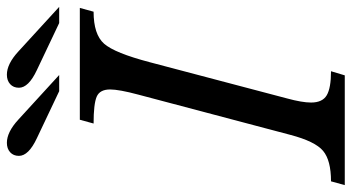

<svg xmlns="http://www.w3.org/2000/svg" viewBox="-280 -770 1022 558"><g transform="rotate(-90 231.0 -491.0)"><path d="M224 -168Q212 -124 212 -98Q212 -65 233 -52.5Q254 -40 303 -40L291 0H-28L-17 -40Q44 -40 71.5 -63Q99 -86 118 -158L235 -600Q250 -656 250 -682Q250 -712 229 -721Q208 -730 151 -730L162 -770H487L476 -730Q410 -730 383 -699.5Q356 -669 329 -566ZM306 -895Q255 -919 255 -947Q255 -963 265.5 -972.5Q276 -982 293 -982Q324 -982 360 -949L490 -830H443ZM108 -895Q57 -919 57 -947Q57 -963 67.5 -972.5Q78 -982 95 -982Q126 -982 162 -949L292 -830H245Z"/></g></svg>

Font: Libre Baskerville
Style: Italic
Weight: 400
Italic angle: -15°
Designer: Pablo Impallari, Rodrigo Fuenzalida
Foundry: Pablo Impallari, Rodrigo Fuenzalida
Version: Version 1.051;Glyphs 3.2.3 (3260)